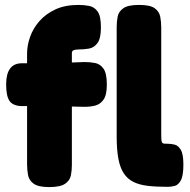

<svg xmlns="http://www.w3.org/2000/svg" viewBox="-20 -750 770 780"><path d="M180 10Q136 10 117 -3.5Q98 -17 94 -38.5Q90 -60 90 -82V-533Q90 -565 102 -599.5Q114 -634 139.5 -663.5Q165 -693 204.5 -711.5Q244 -730 299 -730Q321 -730 342 -726Q363 -722 376.5 -703.5Q390 -685 390 -639Q390 -594 376 -575Q362 -556 341 -552.5Q320 -549 298 -549Q291 -549 286 -548Q281 -547 278 -545.5Q275 -544 273.5 -541Q272 -538 272 -535V-80Q272 -58 268 -37.5Q264 -17 244.5 -3.5Q225 10 180 10ZM69 -493H186L324 -498Q346 -498 366.5 -494Q387 -490 400.5 -471Q414 -452 414 -406Q414 -364 400.5 -345Q387 -326 366.5 -321Q346 -316 323 -316L196 -319H65Q31 -321 18 -341Q5 -361 5 -407Q5 -450 21 -471.5Q37 -493 69 -493ZM661 9Q615 9 580.5 5Q546 1 522 -11Q498 -23 483 -45.5Q468 -68 461 -104.5Q454 -141 454 -196V-639Q454 -662 458 -682.5Q462 -703 481 -716.5Q500 -730 545 -730Q590 -730 608.5 -716.5Q627 -703 631 -682Q635 -661 635 -638V-207Q635 -192 635.5 -183.5Q636 -175 638.5 -171Q641 -167 646.5 -166.5Q652 -166 662 -166Q675 -166 689.5 -162.5Q704 -159 714.5 -141.5Q725 -124 725 -81Q725 -36 714.5 -17Q704 2 689 5.5Q674 9 661 9Z"/></svg>

Font: Fredoka
Style: Bold
Weight: 700
Designer: Ben Nathan
Foundry: Milena B. Brandão, Ben Nathan
Version: Version 2.001